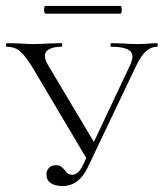

<svg xmlns="http://www.w3.org/2000/svg" viewBox="-25 -613 550 645"><path d="M-2 -456Q-5 -456 -5 -462Q-5 -468 -2 -468L41 -467Q71 -465 83 -465Q108 -465 142 -467L181 -468Q184 -468 184 -462Q184 -456 181 -456Q157 -456 141.5 -448.5Q126 -441 126 -425Q126 -412 136 -395L297 -125L269 -75L85 -385Q61 -425 42.5 -440.5Q24 -456 -2 -456ZM420 -423Q420 -456 349 -456Q346 -456 346 -462Q346 -468 349 -468L386 -467Q414 -465 437 -465Q458 -465 480 -467L503 -468Q505 -468 505 -462Q505 -456 503 -456Q483 -456 466 -441.5Q449 -427 430 -387L269 -49Q254 -19 233.5 -3.5Q213 12 184 12Q160 12 145.5 2Q131 -8 131 -27Q131 -40 139.5 -49Q148 -58 163 -58Q174 -58 179.5 -54Q185 -50 193 -41Q202 -26 218 -26Q238 -26 253 -57L412 -394Q420 -412 420 -423ZM123 -580Q123 -593 128 -593H379Q384 -593 384 -580Q384 -567 379 -567H128Q126 -567 124.5 -571Q123 -575 123 -580Z"/></svg>

Font: Cormorant SC Light
Style: Regular
Weight: 300
Designer: Christian Thalmann (Catharsis Fonts)
Foundry: Catharsis Fonts
Version: Version 4.000